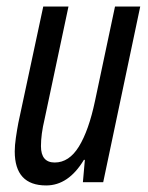

<svg xmlns="http://www.w3.org/2000/svg" viewBox="-20 -556 453 586"><path d="M121 10Q189 10 236 -68H239L233 0H295L408 -536H331L270 -248Q251 -158 221 -109Q191 -60 147 -60Q105 -60 105 -110Q105 -146 116 -192L189 -536H112L36 -181Q32 -160 28.5 -136Q25 -112 25 -94Q25 10 121 10Z"/></svg>

Font: Noto Sans UI Condensed
Style: Italic
Weight: 400
Width: 3
Italic angle: -12°
Designer: Monotype Design Team
Foundry: Monotype Imaging Inc.
Version: Version 1.901